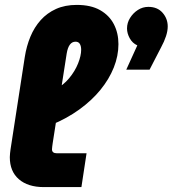

<svg xmlns="http://www.w3.org/2000/svg" viewBox="-20 -763 704 783"><path d="M159 0Q94 0 57 -32Q20 -64 20 -122Q20 -130 21 -138Q22 -146 23 -154L81 -530Q88 -575 104 -613.5Q120 -652 146 -681Q172 -710 208.5 -726.5Q245 -743 293 -743Q351 -743 388.5 -721.5Q426 -700 444.5 -664Q463 -628 463 -583Q463 -535 444 -487.5Q425 -440 389.5 -396.5Q354 -353 303.5 -316.5Q253 -280 190 -254L204 -398Q238 -415 262 -444Q286 -473 298.5 -504.5Q311 -536 311 -560Q311 -575 305.5 -584Q300 -593 288 -593Q274 -593 265 -581Q256 -569 252 -545L195 -180Q194 -172 193 -165.5Q192 -159 192 -154Q192 -146 197 -142Q202 -138 211 -138H333L312 0ZM495 -479 540 -578Q520 -587 509 -607Q498 -627 498 -647Q498 -670 510.5 -690Q523 -710 542.5 -722.5Q562 -735 585 -735Q622 -735 643 -711Q664 -687 664 -655Q664 -637 657 -615.5Q650 -594 637 -570L590 -479Z"/></svg>

Font: MuseoModerno ExtraBold
Style: Italic
Weight: 800
Italic angle: -9°
Designer: Pablo Cosgaya, Héctor Gatti, Marcela Romero, and the Authors of The MuseoModerno Project.
Foundry: Omnibus-Type Team
Version: Version 1.003